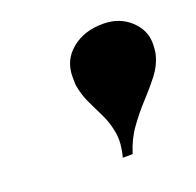

<svg xmlns="http://www.w3.org/2000/svg" viewBox="-73 -837 506 495"><g transform="rotate(-20 179.5 -589.0)"><path d="M185.5 -418Q195.5 -455.5 190.8 -484Q186 -512.5 174.5 -536.2Q163 -560 151.5 -583.8Q140 -607.5 135.5 -635.5Q135 -641 135 -647.8Q135 -654.5 135 -659Q135 -703.5 169 -731.8Q203 -760 255 -760Q299.5 -760 329.2 -733Q359 -706 359 -669Q359 -661 358.2 -652.5Q357.5 -644 356 -638.5Q349 -610.5 330.2 -586.5Q311.5 -562.5 288.5 -537.8Q265.5 -513 244.8 -484.2Q224 -455.5 212.5 -418Z"/></g></svg>

Font: Bodoni Moda 9pt Black
Style: Italic
Weight: 900
Italic angle: -13°
Designer: Owen Earl
Foundry: indestructible type
Version: Version 2.004